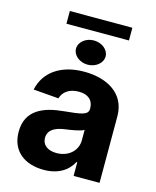

<svg xmlns="http://www.w3.org/2000/svg" viewBox="-125 -931 831 1026"><g transform="rotate(15 290.0 -418.0)"><path d="M215.9 10.3C296.5 10.3 348.7 -24.9 375.4 -75.6H379.6V0H523.1V-367.9C523.1 -497.9 413 -552.6 291.5 -552.6C160.9 -552.6 74.9 -490.1 54 -390.6L193.9 -379.3C204.2 -415.5 236.5 -442.1 290.8 -442.1C342.3 -442.1 371.8 -416.2 371.8 -371.4V-369.3C371.8 -334.2 334.5 -329.5 239.7 -320.3C131.7 -310.4 34.8 -274.1 34.8 -152.3C34.8 -44.4 111.9 10.3 215.9 10.3ZM478 -845.9H132.1V-775.6H478ZM259.2 -94.1C212.7 -94.1 179.3 -115.8 179.3 -157.3C179.3 -199.9 214.5 -220.9 267.8 -228.3C300.8 -233 354.8 -240.8 372.9 -252.8V-195C372.9 -137.8 325.6 -94.1 259.2 -94.1ZM297.6 -593.4C342.7 -593.4 379.6 -623.6 379.6 -660.5C379.6 -697.1 342.7 -727.3 297.6 -727.3C252.8 -727.3 215.9 -697.1 215.9 -660.5C215.9 -623.6 252.8 -593.4 297.6 -593.4Z"/></g></svg>

Font: Karasuma Gothic
Style: Bold
Weight: 700
Designer: Rasmus Andersson / Ryoko Nishizuka
Foundry: Genbu
Version: Version 1.00